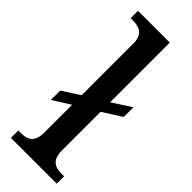

<svg xmlns="http://www.w3.org/2000/svg" viewBox="-252 -786 812 812"><g transform="rotate(45 154.5 -380.0)"><path d="M25 0H299V-44H287C246 -44 215 -55 215 -117V-346L300 -400V-458L215 -403V-760H25V-716H37C72 -716 109 -707 109 -649V-339L31 -289V-233L109 -282V-117C109 -55 78 -44 37 -44H25Z"/></g></svg>

Font: Noto Serif Hebrew SemiCondensed Medium
Style: Regular
Weight: 500
Width: 4
Designer: Monotype Design Team
Foundry: Monotype Imaging Inc.
Version: Version 2.004